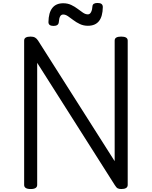

<svg xmlns="http://www.w3.org/2000/svg" viewBox="-20 -1262 1025 1296"><path d="M187 14Q143 14 143 -14V-988Q143 -1002 154 -1008.5Q165 -1015 187 -1015Q205 -1015 216.5 -1008.5Q228 -1002 237 -988L754 -174V-988Q754 -1002 765 -1008.5Q776 -1015 798 -1015Q842 -1015 842 -988V-14Q842 0 831 7Q820 14 799 14Q783 14 774 9Q765 4 754 -14L231 -838V-14Q231 0 220 7Q209 14 187 14ZM341 -1087Q307 -1087 307 -1113Q308 -1176 333 -1208Q358 -1240 407 -1240Q437 -1240 461 -1228.5Q485 -1217 504 -1202.5Q523 -1188 540 -1176.5Q557 -1165 573 -1165Q587 -1165 595 -1181Q603 -1197 604 -1220Q606 -1242 638 -1242Q657 -1242 665.5 -1235Q674 -1228 674 -1214Q673 -1151 648 -1119.5Q623 -1088 573 -1088Q544 -1088 519.5 -1099.5Q495 -1111 475.5 -1126Q456 -1141 439 -1152.5Q422 -1164 407 -1164Q393 -1164 386 -1151.5Q379 -1139 377 -1113Q376 -1100 367 -1093.5Q358 -1087 341 -1087Z"/></svg>

Font: Playwrite ES Deco
Style: Regular
Weight: 400
Designer: Veronika Burian, José Scaglione
Foundry: TypeTogether
Version: Version 1.002